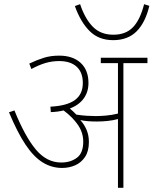

<svg xmlns="http://www.w3.org/2000/svg" viewBox="-20 -898 734 918"><path d="M405 -219Q405 -175 386.5 -147.5Q368 -120 339 -107.5Q310 -95 277 -95Q227 -95 184 -121.5Q141 -148 102 -206.5Q63 -265 23 -361L49 -370Q99 -246 151 -183.5Q203 -121 273 -121Q317 -121 347.5 -143.5Q378 -166 378 -221Q378 -264 352.5 -301Q327 -338 284 -370Q256 -363 223 -362L221 -388Q301 -392 338.5 -420Q376 -448 376 -501Q376 -552 346.5 -579Q317 -606 263 -606Q228 -606 196.5 -596.5Q165 -587 130 -568L120 -594Q158 -612 190.5 -622Q223 -632 263 -632Q328 -632 365.5 -597.5Q403 -563 403 -501Q403 -459 380.5 -427.5Q358 -396 314 -379Q322 -372 330 -365Q338 -358 345 -350Q371 -346 394.5 -344.5Q418 -343 438 -343Q460 -343 488 -345.5Q516 -348 544 -355V-596H462V-622H685V-596H570V0H544V-329Q519 -322 493 -319.5Q467 -317 443 -317Q422 -317 401.5 -318.5Q381 -320 364 -324Q383 -303 394 -277Q405 -251 405 -219ZM694 -870Q675 -790 633 -748Q591 -706 521 -706Q452 -706 408.5 -749.5Q365 -793 338 -869L363 -878Q386 -809 423.5 -770.5Q461 -732 522 -732Q581 -732 615.5 -767.5Q650 -803 669 -878Z"/></svg>

Font: Noto Sans Devanagari Thin
Style: Regular
Weight: 100
Designer: Jelle Bosma - Monotype Design Team
Foundry: Monotype Imaging Inc.
Version: Version 2.004; ttfautohint (v1.8.4.7-5d5b)